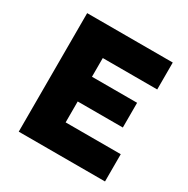

<svg xmlns="http://www.w3.org/2000/svg" viewBox="-159 -841 961 982"><g transform="rotate(30 321.0 -350.0)"><path d="M79.5 0V-700H585V-541H263.5V-430.5H530V-284.5H263.5V-161H589V0Z"/></g></svg>

Font: Geologica Cursive ExtraBold
Style: Regular
Weight: 800
Designer: Sindre Bremnes, Frode Helland
Foundry: Monokrom Skriftforlag AS
Version: Version 1.010;gftools[0.9.28]